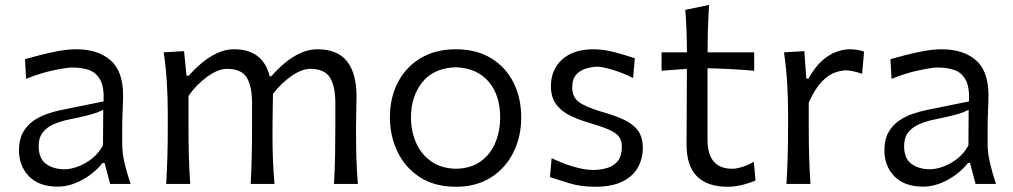

<svg xmlns="http://www.w3.org/2000/svg" viewBox="-20 -729 4017 761"><path d="M209 10.7Q134.8 10.7 95 -30Q55.2 -70.8 55.2 -133.3Q55.2 -175.8 71 -204.1Q86.9 -232.4 112.3 -250Q137.7 -267.6 166.3 -277.3Q194.8 -287.1 220.2 -292.5L390.6 -327.1Q393.1 -384.3 377 -413.1Q360.8 -441.9 332 -451.7Q303.2 -461.4 266.1 -461.4Q244.6 -461.4 192.4 -450.4Q140.1 -439.5 83.5 -416.5L79.1 -494.6Q103.5 -501.5 138.2 -510.5Q172.9 -519.5 210.9 -526.6Q249 -533.7 282.7 -533.7Q367.7 -533.7 417.7 -490.5Q467.8 -447.3 467.8 -351.1Q467.8 -327.6 466.1 -291.5Q464.4 -255.4 464.4 -222.2V-157.7Q464.4 -123.5 473.4 -84.2Q482.4 -44.9 497.6 0H416.5L394.5 -83H386.2Q354.5 -42.5 305.7 -15.9Q256.8 10.7 209 10.7ZM236.3 -58.1Q258.8 -58.1 287.6 -68.4Q316.4 -78.6 343.5 -99.6Q370.6 -120.6 388.2 -152.8L389.2 -293.9Q380.9 -289.6 366.9 -283.9Q353 -278.3 326.2 -271.5Q299.3 -264.6 251.5 -254.9Q220.2 -248.5 193.1 -236.8Q166 -225.1 149.7 -204.3Q133.3 -183.6 133.3 -149.9Q133.3 -100.6 162.6 -79.3Q191.9 -58.1 236.3 -58.1Z M1303.7 0Q1307.1 -58.1 1308.1 -111.3Q1309.1 -164.6 1309.1 -226.6V-319.8Q1309.1 -387.7 1287.6 -421.9Q1266.1 -456.1 1210 -456.1Q1176.3 -456.1 1135 -427.5Q1093.8 -398.9 1062 -356.9Q1061.5 -333.5 1061 -302.7Q1060.5 -272 1060.3 -241.5Q1060.1 -210.9 1060.1 -187Q1060.1 -136.7 1062 -92.3Q1064 -47.9 1067.9 0H973.6Q976.6 -58.1 977.8 -111.3Q979 -164.6 979 -226.6V-319.8Q979 -387.7 957.8 -421.9Q936.5 -456.1 879.9 -456.1Q844.2 -456.1 801.5 -425Q758.8 -394 727.1 -349.1V-226.6Q727.1 -164.6 728.5 -111.3Q730 -58.1 733.9 0H638.7Q642.1 -58.1 643.6 -111.8Q645 -165.5 645 -230V-282.7Q645 -340.3 641.4 -400.9Q637.7 -461.4 628.9 -521.5L709.5 -526.4L719.2 -429.2H728.5Q748.5 -452.6 776.6 -476.8Q804.7 -501 838.4 -517.3Q872.1 -533.7 907.7 -533.7Q1022.5 -533.7 1048.8 -426.8H1055.7Q1077.6 -452.6 1106.2 -477.1Q1134.8 -501.5 1168.5 -517.6Q1202.1 -533.7 1238.3 -533.7Q1317.9 -533.7 1355.5 -485.8Q1393.1 -438 1393.1 -347.2Q1393.1 -313 1392.1 -283.2Q1391.1 -253.4 1391.1 -230Q1391.1 -165.5 1392.3 -111.8Q1393.6 -58.1 1398.4 0Z M1787.6 11.2Q1702.1 11.2 1643.6 -27.1Q1585 -65.4 1555.2 -128.2Q1525.4 -190.9 1525.4 -263.7Q1525.4 -341.8 1557.1 -402.8Q1588.9 -463.9 1647.7 -498.8Q1706.5 -533.7 1786.6 -533.7Q1869.1 -533.7 1927 -498Q1984.9 -462.4 2015.4 -401.4Q2045.9 -340.3 2045.9 -263.7Q2045.9 -186.5 2014.4 -124Q1982.9 -61.5 1925 -25.1Q1867.2 11.2 1787.6 11.2ZM1787.6 -60.1Q1847.7 -61.5 1886.5 -90.1Q1925.3 -118.7 1943.8 -164.6Q1962.4 -210.4 1962.4 -263.7Q1962.4 -351.6 1916.7 -405.3Q1871.1 -459 1787.6 -462.4Q1698.7 -459.5 1653.8 -403.1Q1608.9 -346.7 1608.9 -263.7Q1608.9 -210.9 1628.4 -165Q1647.9 -119.1 1687.5 -90.3Q1727.1 -61.5 1787.6 -60.1Z M2338.9 11.2Q2282.2 11.2 2236.6 -2.7Q2190.9 -16.6 2159.7 -26.9L2166.5 -102.1Q2210 -81.1 2253.9 -68.1Q2297.9 -55.2 2335 -55.2Q2364.7 -56.2 2389.6 -64.2Q2414.6 -72.3 2429.7 -92Q2444.8 -111.8 2444.8 -148.4Q2444.8 -173.3 2431.9 -189Q2418.9 -204.6 2389.2 -217Q2359.4 -229.5 2307.6 -244.6Q2266.6 -256.8 2233.9 -273.9Q2201.2 -291 2182.4 -318.4Q2163.6 -345.7 2163.6 -387.7Q2163.6 -453.1 2208.3 -493.4Q2252.9 -533.7 2332.5 -533.7Q2373.5 -533.7 2419.9 -521Q2466.3 -508.3 2496.1 -498L2489.3 -419.9Q2441.9 -442.9 2403.1 -453.9Q2364.3 -464.8 2345.2 -464.8Q2326.2 -463.9 2303.5 -457.5Q2280.8 -451.2 2264.4 -433.8Q2248 -416.5 2248 -381.8Q2248 -344.7 2273.7 -325.2Q2299.3 -305.7 2361.3 -287.1Q2413.6 -272.5 2450.7 -255.6Q2487.8 -238.8 2507.8 -212.6Q2527.8 -186.5 2527.8 -142.6Q2527.8 -100.1 2508.3 -65.2Q2488.8 -30.3 2447 -9.5Q2405.3 11.2 2338.9 11.2Z M2863.8 11.2Q2784.2 11.2 2742.7 -29.8Q2701.2 -70.8 2701.2 -156.2Q2701.2 -239.3 2701.9 -316.7Q2702.6 -394 2702.6 -456.1L2602.1 -448.7V-521.5H2702.6Q2702.6 -606.9 2696.3 -689.9L2790.5 -709.5Q2787.1 -657.2 2785.9 -615.2Q2784.7 -573.2 2784.7 -521.5H2969.2V-448.7Q2923.3 -452.6 2876.5 -455.1Q2829.6 -457.5 2784.2 -458.5V-175.3Q2784.2 -60.1 2882.8 -60.1Q2898.9 -60.1 2923.6 -67.9Q2948.2 -75.7 2967.8 -87.9L2974.6 -13.7Q2958.5 -5.9 2926.8 2.7Q2895 11.2 2863.8 11.2Z M3097.2 0Q3100.6 -58.1 3102.1 -111.8Q3103.5 -165.5 3103.5 -230V-282.7Q3103.5 -340.3 3099.9 -400.9Q3096.2 -461.4 3087.4 -521.5L3168 -526.4L3175.8 -417.5H3184.6Q3210.4 -464.4 3239.5 -489.5Q3268.6 -514.6 3296.6 -524.2Q3324.7 -533.7 3347.2 -533.7Q3378.4 -533.7 3404.8 -524.4L3397 -436.5Q3381.3 -441.9 3364.3 -446Q3347.2 -450.2 3333.5 -450.2Q3315.4 -450.2 3290.3 -441.9Q3265.1 -433.6 3238 -406.2Q3210.9 -378.9 3185.5 -322.3V-226.6Q3185.5 -164.6 3187 -111.3Q3188.5 -58.1 3192.4 0Z M3639.2 10.7Q3564.9 10.7 3525.1 -30Q3485.4 -70.8 3485.4 -133.3Q3485.4 -175.8 3501.2 -204.1Q3517.1 -232.4 3542.5 -250Q3567.9 -267.6 3596.4 -277.3Q3625 -287.1 3650.4 -292.5L3820.8 -327.1Q3823.2 -384.3 3807.1 -413.1Q3791 -441.9 3762.2 -451.7Q3733.4 -461.4 3696.3 -461.4Q3674.8 -461.4 3622.6 -450.4Q3570.3 -439.5 3513.7 -416.5L3509.3 -494.6Q3533.7 -501.5 3568.4 -510.5Q3603 -519.5 3641.1 -526.6Q3679.2 -533.7 3712.9 -533.7Q3797.9 -533.7 3847.9 -490.5Q3897.9 -447.3 3897.9 -351.1Q3897.9 -327.6 3896.2 -291.5Q3894.5 -255.4 3894.5 -222.2V-157.7Q3894.5 -123.5 3903.6 -84.2Q3912.6 -44.9 3927.7 0H3846.7L3824.7 -83H3816.4Q3784.7 -42.5 3735.8 -15.9Q3687 10.7 3639.2 10.7ZM3666.5 -58.1Q3689 -58.1 3717.8 -68.4Q3746.6 -78.6 3773.7 -99.6Q3800.8 -120.6 3818.4 -152.8L3819.3 -293.9Q3811 -289.6 3797.1 -283.9Q3783.2 -278.3 3756.3 -271.5Q3729.5 -264.6 3681.6 -254.9Q3650.4 -248.5 3623.3 -236.8Q3596.2 -225.1 3579.8 -204.3Q3563.5 -183.6 3563.5 -149.9Q3563.5 -100.6 3592.8 -79.3Q3622.1 -58.1 3666.5 -58.1Z"/></svg>

Font: Pinar DS3-Regular
Style: Regular
Weight: 400
Designer: Amin Abedi
Version: Version 2.000